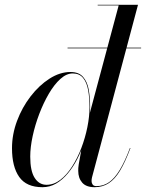

<svg xmlns="http://www.w3.org/2000/svg" viewBox="-20 -770 608 800"><path d="M261.5 -568.5V-571.5H568V-568.5ZM374 10Q339 10 322.5 -9Q306 -28 306 -58Q306 -62 306.2 -69.5Q306.5 -77 308 -85L319.5 -149L345 -233L352.5 -292.5L474.5 -747.5H387V-750H555L363.5 -31.5Q361.5 -23.5 361.5 -15.5Q361.5 -7.5 366 -1Q370.5 5.5 382 5.5Q410.5 5.5 434 -10.5Q457.5 -26.5 479 -62Q500.5 -97.5 521.5 -153.5L523.5 -153Q502 -95.5 480.5 -59.5Q459 -23.5 433.2 -6.8Q407.5 10 374 10ZM157 10Q90 10 60 -32.8Q30 -75.5 30 -152.5Q30 -210 51 -266.2Q72 -322.5 107.5 -368.5Q143 -414.5 186.2 -442.2Q229.5 -470 273.5 -470Q308.5 -470 326.2 -449.5Q344 -429 349.8 -395.8Q355.5 -362.5 355.5 -324Q355.5 -291 349.2 -253.5Q343 -216 331 -178.5Q319 -141 301.8 -107.2Q284.5 -73.5 262.2 -47Q240 -20.5 213.8 -5.2Q187.5 10 157 10ZM174 0Q204 0 231 -20.5Q258 -41 280.2 -75.8Q302.5 -110.5 318.8 -153Q335 -195.5 344 -240Q353 -284.5 353 -324Q353 -363 347.2 -394.8Q341.5 -426.5 326.2 -445.2Q311 -464 283 -464Q257 -464 231.5 -441Q206 -418 183.5 -379.5Q161 -341 143.5 -295Q126 -249 116 -202.5Q106 -156 106 -117.5Q106 -57.5 124.5 -28.8Q143 0 174 0Z"/></svg>

Font: Bodoni Moda 72pt
Style: Italic
Weight: 400
Italic angle: -13°
Designer: Owen Earl
Foundry: indestructible type
Version: Version 2.005